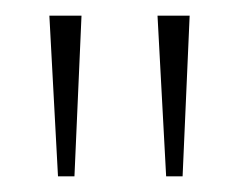

<svg xmlns="http://www.w3.org/2000/svg" viewBox="-20 -734 305 245"><path d="M54 -509 43 -714H84L75 -509ZM192 -509 181 -714H222L213 -509Z"/></svg>

Font: Noto Serif Lao SemiCondensed Thin
Style: Regular
Weight: 100
Width: 4
Designer: Monotype Design Team
Foundry: Monotype Imaging Inc.
Version: Version 2.003; ttfautohint (v1.8.4.7-5d5b)